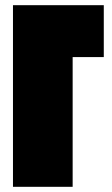

<svg xmlns="http://www.w3.org/2000/svg" viewBox="-20 -720 430 740"><path d="M30 0V-700H380V-500H260V0Z"/></svg>

Font: Tektur Condensed Black
Style: Regular
Weight: 900
Width: 3
Designer: Adam Jagosz
Foundry: Adam Jagosz
Version: Version 1.005;gftools[0.9.30]